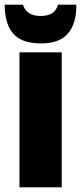

<svg xmlns="http://www.w3.org/2000/svg" viewBox="-43 -798 345 818"><path d="M40 -575H220V0H40ZM282 -778Q282 -770 282 -762.5Q282 -755 281 -747Q275 -682 239 -647.5Q203 -613 132 -613Q50 -613 13.5 -654.5Q-23 -696 -23 -778H55Q70 -730 129 -730Q161 -730 179 -741.5Q197 -753 204 -778Z"/></svg>

Font: Protest Guerrilla
Style: Regular
Weight: 400
Designer: Octavio Pardo
Foundry: Ashler Design
Version: Version 2.005; ttfautohint (v1.8.4.7-5d5b)